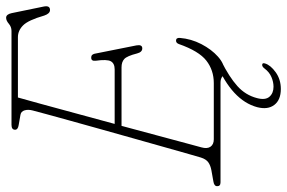

<svg xmlns="http://www.w3.org/2000/svg" viewBox="-184 -580 960 643"><g transform="rotate(-90 296.5 -258.0)"><path d="M342 0H8Q-5.5 0 -5 -11.5Q-5 -21.5 11.5 -24L48 -30.5Q64.5 -33.5 75 -41Q85.5 -48.5 91 -66Q93.5 -74 102.5 -105.8Q111.5 -137.5 124.8 -184.5Q138 -231.5 153.5 -286.2Q169 -341 184.5 -396.5Q200 -452 213.5 -500.5Q227 -549 236.2 -583Q245.5 -617 248.5 -629Q252.5 -644 249 -656Q245.5 -668 234 -670L199.5 -676Q184 -678.5 184 -688Q184 -700 200.5 -700H515Q528.5 -700 539 -709Q549.5 -718 559 -718Q570.5 -718 574.5 -699.5L596.5 -592.5Q601 -571 585 -571Q573 -571 566.5 -590Q551 -644 533.5 -661.2Q516 -678.5 494 -678.5H292Q285.5 -655.5 271.5 -604.8Q257.5 -554 239.8 -488.2Q222 -422.5 203.5 -354.5H386Q406 -354.5 413.2 -367.2Q420.5 -380 415 -418.5Q413.5 -433 425 -433Q432 -433 434.8 -429.5Q437.5 -426 438.5 -422L466.5 -281.5Q470 -262 456.5 -262Q444 -262 439.5 -279.5Q431 -313 421 -322.2Q411 -331.5 393 -331.5H197Q179.5 -266.5 164 -208.8Q148.5 -151 138 -112Q127.5 -73 125 -64Q119.5 -44.5 127.2 -33.5Q135 -22.5 152 -22.5H340Q383.5 -22.5 415.5 -47.5Q447.5 -72.5 471 -139.5Q474.5 -149 482.5 -149Q492.5 -149 491.5 -136Q488.5 -98.5 470.8 -64.2Q453 -30 428.8 -8.5Q404.5 13 381.5 13Q371 13 362.8 6.5Q354.5 0 342 0ZM407.5 -14.5 413 3Q361 29 330.5 56.2Q300 83.5 290 122Q282.5 150 294.5 163.8Q306.5 177.5 328 177.5Q344 177.5 360.5 170.5Q377 163.5 389 147.5Q395 139.5 401 139.5Q409 139.5 406 149Q400.5 167.5 376.5 184.8Q352.5 202 320.5 202Q284 202 267.2 180.2Q250.5 158.5 259.5 123Q282 38.5 407.5 -14.5Z"/></g></svg>

Font: Fraunces 72pt S100 Thin
Style: Italic
Weight: 100
Italic angle: -16°
Version: Version 1.000; ttfautohint (v1.8.3)